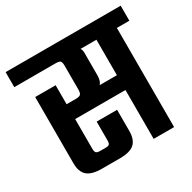

<svg xmlns="http://www.w3.org/2000/svg" viewBox="-162 -775 921 919"><g transform="rotate(-30 298.0 -315.5)"><path d="M616 -631V-548H547V0H434V-270H156V-105Q156 -89 162 -83.5Q168 -78 184 -78H214Q229 -78 234 -83.5Q239 -89 239 -105V-208H352V-91Q352 -44 328 -22Q304 0 247 0H149Q92 0 67.5 -22Q43 -44 43 -91V-457H156V-352H208Q227 -352 233.5 -359Q240 -366 240 -385V-516Q240 -536 234 -542Q228 -548 208 -548H-20V-631ZM434 -352V-548H346Q353 -540 353 -522V-397Q353 -368 339 -352Z"/></g></svg>

Font: Teko Medium
Style: Regular
Weight: 500
Designer: Manushi Parikh, Jonny Pinhorn
Foundry: Indian Type Foundry
Version: Version 1.106;PS 1.0;hotconv 1.0.78;makeotf.lib2.5.61930; tt